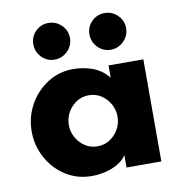

<svg xmlns="http://www.w3.org/2000/svg" viewBox="-77 -733 769 815"><g transform="rotate(-10 307.5 -326.0)"><path d="M254 10Q192 10 142 -22Q92 -54 63.5 -106.7Q35 -159.5 35 -219.7Q35 -281 63.4 -333.3Q91.8 -385.6 141.9 -418.3Q192 -451 254 -451Q296 -451 336 -437Q376 -423 405 -387V-440H555V0H405V-53Q390 -31 365 -17Q340 -3 311 3.5Q282 10 254 10ZM299.9 -110Q330 -110 353.5 -125.5Q377 -141 391 -165.9Q405 -190.9 405 -219.6Q405 -249 391 -274Q377 -299 353.6 -314.5Q330.2 -330 300.1 -330Q270 -330 246.5 -314.5Q223 -299 209 -274.2Q195 -249.5 195 -219.9Q195 -191 209 -166Q223 -141 246.4 -125.5Q269.8 -110 299.9 -110ZM426.5 -504Q394 -504 371 -527.5Q348 -551 348 -583.5Q348 -616 371 -639Q394 -662 426.5 -662Q459 -662 482.5 -639Q506 -616 506 -583.5Q506 -551 482.5 -527.5Q459 -504 426.5 -504ZM184.5 -504Q152 -504 129 -527.5Q106 -551 106 -583.5Q106 -616 129 -639Q152 -662 184.5 -662Q217 -662 240.5 -639Q264 -616 264 -583.5Q264 -551 240.5 -527.5Q217 -504 184.5 -504Z"/></g></svg>

Font: Teachers
Style: Regular
Weight: 400
Designer: Alfredo Marco Pradil, Chank Diesel
Version: Version 1.001